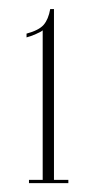

<svg xmlns="http://www.w3.org/2000/svg" viewBox="-20 -764 224 434"><path d="M45.5 -350V-357.5H76.5V-695.5Q74.5 -693 61.5 -687.2Q48.5 -681.5 40 -679.5V-688Q68 -695.5 78.8 -708Q89.5 -720.5 93.5 -743.5H102V-357.5H134.5V-350Z"/></svg>

Font: Imbue 100pt Thin
Style: Regular
Weight: 100
Designer: Tyler Finck
Foundry: Etcetera Type Company
Version: Version 1.102; ttfautohint (v1.8.3)